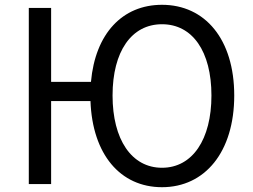

<svg xmlns="http://www.w3.org/2000/svg" viewBox="-20 -767 1054 800"><path d="M655 13C834 13 956 -134 956 -369C956 -604 834 -747 655 -747C490 -747 377 -627 359 -426H193V-734H100V0H193V-346H357C365 -124 481 13 655 13ZM655 -68C528 -68 449 -186 449 -369C449 -553 528 -666 655 -666C782 -666 861 -553 861 -369C861 -186 782 -68 655 -68Z"/></svg>

Font: Noto Sans JP
Style: Regular
Weight: 400
Designer: Ryoko NISHIZUKA  (kana, bopomofo & ideographs); Paul D. Hunt (Latin, Greek & Cyrillic); Sandoll Communications , Soo-you
Foundry: Adobe
Version: Version 2.002;hotconv 1.0.116;makeotfexe 2.5.65601